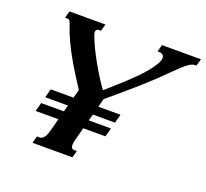

<svg xmlns="http://www.w3.org/2000/svg" viewBox="-123 -863 1083 1010"><g transform="rotate(20 418.5 -358.0)"><path d="M374 -39.1H388.7L377.9 0H154.3L165 -39.1H179.7Q188.5 -39.1 195.1 -43.9Q201.7 -48.8 206.8 -56.4Q211.9 -64 215.3 -73.2Q218.8 -82.5 221.2 -91.3L240.2 -163.1H112.8L126 -211.9H252.9L262.7 -248H135.3L148.4 -296.9H275.9L288.6 -344.2Q264.6 -380.4 241.2 -418Q217.8 -455.6 196.5 -493.7Q175.3 -531.7 157.7 -569.6Q140.1 -607.4 127.9 -643.6Q121.1 -664.6 116.7 -670.7Q112.3 -676.8 105.5 -676.8H90.3L101.1 -715.8H302.2L291.5 -676.8H278.8Q272 -676.8 267.3 -672.6Q262.7 -668.5 262.7 -659.7Q262.7 -652.3 266.1 -643.6Q277.3 -612.8 294.7 -577.1Q312 -541.5 331.5 -506.8Q351.1 -472.2 371.1 -440.7Q391.1 -409.2 408.2 -386.7Q429.2 -405.3 455.1 -428Q481 -450.7 507.3 -475.3Q533.7 -500 558.6 -525.1Q583.5 -550.3 602.5 -574Q621.6 -597.7 633.3 -618.2Q645 -638.7 645 -653.8Q645 -665.5 636.7 -671.1Q628.4 -676.8 613.8 -676.8H607.9L618.7 -715.8H836.9L826.2 -676.8H820.8Q812.5 -676.8 803.5 -673.8Q794.4 -670.9 781.7 -661.9Q769 -652.8 751 -636.2Q732.9 -619.6 706.1 -592.8Q652.8 -538.6 583.3 -477.3Q513.7 -416 427.7 -343.8L415 -296.9H539.1L525.9 -248H401.9L392.6 -211.9H516.6L503.4 -163.1H379.4L360.4 -91.3Q358.4 -84 356.9 -76.7Q355.5 -69.3 355.5 -62.5Q355.5 -52.7 359.4 -45.9Q363.3 -39.1 374 -39.1Z"/></g></svg>

Font: Arian AMU Serif
Style: Bold Italic
Weight: 700
Italic angle: -15°
Designer: Ruben Hakobyan (Tarumian)
Foundry: Ruben Hakobyan (Tarumian)
Version: Version 1.002